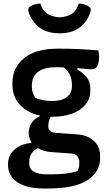

<svg xmlns="http://www.w3.org/2000/svg" viewBox="-20 -827 640 1097"><path d="M144 -68Q144 -98 160 -123.5Q176 -149 207 -163V-167Q137 -182 94 -228Q51 -274 51 -344V-352Q51 -441 118 -495Q185 -549 312 -549Q376 -549 428.5 -546.5Q481 -544 541 -539Q546 -526 546 -500Q546 -470 536.5 -450.5Q527 -431 504 -431Q488 -431 469 -433.5Q450 -436 422 -438V-429Q456 -411 476 -384.5Q496 -358 496 -320V-311Q496 -263 468 -229Q440 -195 391 -177.5Q342 -160 280 -160Q275 -160 270 -160Q262 -147 259 -133Q256 -119 256 -104Q256 -73 295 -68L422 -59Q481 -55 516.5 -22Q552 11 552 65V78Q552 155 479.5 202.5Q407 250 252 250H232Q131 250 78.5 213.5Q26 177 26 119V108Q26 61 63 27.5Q100 -6 159 -10V-16Q144 -40 144 -68ZM182 -268Q203 -259 225.5 -254.5Q248 -250 280 -250Q332 -250 361.5 -272Q391 -294 391 -335V-344Q391 -368 381.5 -394Q372 -420 344 -442Q324 -443 303 -443Q162 -443 162 -337V-331Q162 -317 166.5 -300.5Q171 -284 182 -268ZM249 169H272Q319 169 354.5 165Q390 161 422 151Q433 133 433 106V97Q433 78 421 64.5Q409 51 386 50L274 42Q228 39 195 19Q147 46 147 97V107Q147 169 249 169ZM320 -728Q364 -731 390.5 -748Q417 -765 430 -807Q447 -806 461.5 -802Q476 -798 489 -789Q504 -780 496 -756Q475 -698 432 -667.5Q389 -637 324 -637H316Q252 -637 208.5 -667.5Q165 -698 144 -756Q136 -780 151 -789Q164 -798 179 -802Q194 -806 210 -807Q224 -765 250.5 -748Q277 -731 320 -728Z"/></svg>

Font: Recursive Sn Csl St SmB
Style: Regular
Weight: 600
Version: Version 1.079;hotconv 1.0.112;makeotfexe 2.5.65598; ttfautoh